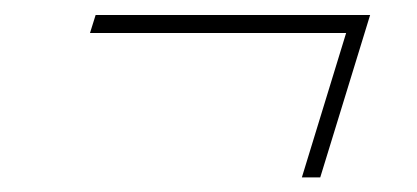

<svg xmlns="http://www.w3.org/2000/svg" viewBox="-20 -352 556 256"><path d="M107.5 -332H473.5L407 -115.5H382.5L441.5 -308H100Z"/></svg>

Font: Newsreader 16pt 16pt ExtraLight
Style: Italic
Weight: 250
Italic angle: -17°
Version: Version 1.003